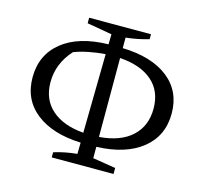

<svg xmlns="http://www.w3.org/2000/svg" viewBox="-99 -774 957 900"><g transform="rotate(15 379.0 -324.0)"><path d="M226 15V-10Q281 -27 338 -32L339 -87Q201 -92 121.5 -154.5Q42 -217 42 -325Q42 -434 122 -498.5Q202 -563 346 -566L347 -615L226 -636V-663H526V-639Q499 -631 471 -625.5Q443 -620 415 -617V-566Q557 -562 636.5 -499.5Q716 -437 716 -329Q716 -220 636 -156Q556 -92 415 -87V-32L526 -14V15ZM628 -329Q628 -414 572 -462.5Q516 -511 415 -518V-135Q518 -143 573 -194Q628 -245 628 -329ZM129 -325Q129 -241 184.5 -192Q240 -143 339 -135L345 -518Q304 -515 264 -507Q224 -499 194 -487Q129 -415 129 -325Z"/></g></svg>

Font: Piazzolla
Style: Regular
Weight: 400
Designer: Juan Pablo del Peral
Foundry: Huerta Tipografica
Version: Version 1.330